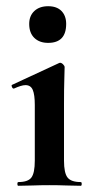

<svg xmlns="http://www.w3.org/2000/svg" viewBox="-20 -598 303 618"><path d="M39 0Q36 0 36 -6Q36 -12 39 -12Q70 -12 81 -26.5Q92 -41 92 -81V-260Q92 -293 85.5 -308.5Q79 -324 62 -324Q55 -324 45.5 -321Q36 -318 25 -313Q21 -312 18.5 -318Q16 -324 19 -325L170 -395Q172 -396 173 -396Q178 -396 183 -391Q188 -386 188 -382Q188 -370 187 -342Q186 -314 186 -262V-81Q186 -41 197.5 -26.5Q209 -12 240 -12Q243 -12 243 -6Q243 0 240 0Q220 0 194 -1Q168 -2 139 -2Q111 -2 85 -1Q59 0 39 0ZM135 -460Q107 -460 90.5 -476Q74 -492 74 -521Q74 -547 90.5 -562.5Q107 -578 135 -578Q163 -578 178 -562.5Q193 -547 193 -521Q193 -460 135 -460Z"/></svg>

Font: Cormorant Light
Style: Regular
Weight: 300
Designer: Christian Thalmann (Catharsis Fonts)
Foundry: Catharsis Fonts
Version: Version 4.000